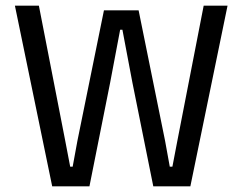

<svg xmlns="http://www.w3.org/2000/svg" viewBox="-20 -659 857 679"><path d="M164.6 0 32.7 -639H117.5L210.6 -161.6L228.2 -69.6H237L253.9 -161.6L347.6 -622.4H470.2L563.7 -161.5L580.4 -69.6H589.7L607.3 -161.5L700.3 -639H784.7L653.2 0H522.1L448.1 -367.7L412.9 -553.8H404.9L369.7 -367.7L296.3 0Z"/></svg>

Font: Anek Odia Medium
Style: Regular
Weight: 500
Designer: Yesha Goshar & Mahesh Sahu (Odia), Yesha Goshar (Latin)
Foundry: Ek Type
Version: Version 1.003